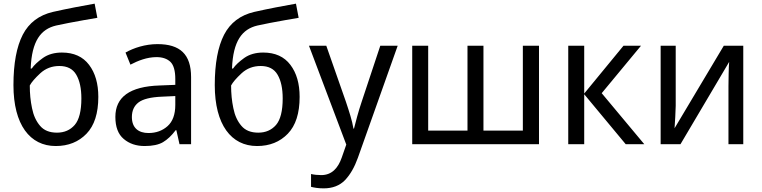

<svg xmlns="http://www.w3.org/2000/svg" viewBox="-20 -785 4145 1045"><path d="M53.2 -321.8C53.2 -106 143.1 9.8 283.2 9.8C352.1 9.8 407.7 -12.7 450.7 -57.1C493.7 -101.6 515.1 -168.5 515.1 -257.8C515.1 -329.6 498.5 -387.7 464.8 -432.1C431.2 -476.6 381.8 -499 316.9 -499C276.4 -499 241.7 -489.3 213.9 -469.7C186 -449.7 165.5 -430.7 152.8 -412.1H147C152.8 -563 202.6 -626.5 285.2 -646C304.2 -649.9 327.1 -654.8 354 -660.2C407.2 -670.9 466.3 -680.2 509.8 -688L495.1 -765.1C426.8 -752.9 348.1 -738.3 268.1 -720.2C192.4 -702.6 137.7 -661.1 104 -596.2C70.3 -530.8 53.2 -439.5 53.2 -321.8ZM290 -63C250 -63 219.2 -75.2 198.2 -100.1C176.8 -125 162.1 -156.7 154.3 -196.3C146 -235.4 142.1 -276.4 142.1 -319.8C151.4 -337.4 170.4 -359.4 199.2 -386.2C228 -412.6 262.7 -425.8 303.2 -425.8C345.7 -425.8 376.5 -410.2 395 -378.4C413.6 -346.7 422.9 -303.7 422.9 -249C422.9 -181.2 410.6 -132.8 386.7 -105C362.3 -77.1 330.1 -63 290 -63Z M836.9 -544.9C770.5 -544.9 708 -524.4 663.1 -499L689.9 -433.1C731 -454.6 779.8 -474.1 832 -474.1C864.7 -474.1 889.6 -465.3 907.7 -448.2C925.3 -430.7 934.1 -399.4 934.1 -355V-323.2L849.1 -319.8C685.1 -314.5 607.9 -255.9 607.9 -148.9C607.9 -94.2 623 -54.2 653.3 -28.8C683.6 -2.9 721.7 9.8 767.1 9.8C809.6 9.8 843.3 2.9 867.2 -11.2C891.1 -25.4 914.1 -46.9 936 -76.2H939.9L957 0H1020V-365.2C1020 -490.2 959.5 -544.9 836.9 -544.9ZM934.1 -213.9C934.1 -162.1 919.9 -123.5 892.1 -98.6C864.3 -73.7 829.6 -61 788.1 -61C734.9 -61 697.8 -87.9 697.8 -147.9C697.8 -182.1 709.5 -208.5 733.4 -227.1C757.3 -245.6 799.8 -256.3 860.8 -258.8L934.1 -262.2Z M1148.9 -321.8C1148.9 -106 1238.8 9.8 1378.9 9.8C1447.8 9.8 1503.4 -12.7 1546.4 -57.1C1589.4 -101.6 1610.8 -168.5 1610.8 -257.8C1610.8 -329.6 1594.2 -387.7 1560.5 -432.1C1526.9 -476.6 1477.5 -499 1412.6 -499C1372.1 -499 1337.4 -489.3 1309.6 -469.7C1281.7 -449.7 1261.2 -430.7 1248.5 -412.1H1242.7C1248.5 -563 1298.3 -626.5 1380.9 -646C1399.9 -649.9 1422.9 -654.8 1449.7 -660.2C1502.9 -670.9 1562 -680.2 1605.5 -688L1590.8 -765.1C1522.5 -752.9 1443.8 -738.3 1363.8 -720.2C1288.1 -702.6 1233.4 -661.1 1199.7 -596.2C1166 -530.8 1148.9 -439.5 1148.9 -321.8ZM1385.7 -63C1345.7 -63 1314.9 -75.2 1293.9 -100.1C1272.5 -125 1257.8 -156.7 1250 -196.3C1241.7 -235.4 1237.8 -276.4 1237.8 -319.8C1247.1 -337.4 1266.1 -359.4 1294.9 -386.2C1323.7 -412.6 1358.4 -425.8 1398.9 -425.8C1441.4 -425.8 1472.2 -410.2 1490.7 -378.4C1509.3 -346.7 1518.6 -303.7 1518.6 -249C1518.6 -181.2 1506.3 -132.8 1482.4 -105C1458 -77.1 1425.8 -63 1385.7 -63Z M1864.7 2 1839.8 73.2C1819.8 130.4 1785.6 168 1728.5 168C1708.5 168 1689.9 166 1672.9 162.1V231.9C1688.5 235.8 1710.9 240.2 1741.7 240.2C1790 240.2 1829.1 225.1 1857.9 195.3C1886.7 165 1909.7 124.5 1927.7 74.2L2144.5 -536.1H2049.8L1948.7 -231.9C1939.5 -204.6 1931.2 -177.2 1923.8 -150.4C1916.5 -123.5 1910.6 -101.6 1906.7 -85H1903.8C1896.5 -129.4 1880.9 -176.3 1862.8 -231L1755.9 -536.1H1661.6Z M2825.7 -536.1V-74.2H2611.3V-536.1H2524.4V-74.2H2310.5V-536.1H2223.6V0H2913.6V-536.1Z M3159.7 -275.9V-536.1H3072.8V0H3159.7V-272L3385.7 0H3486.8L3254.9 -277.8L3468.8 -536.1H3373.5Z M3575.7 -536.1V0H3683.6L3948.7 -448.2C3947.3 -435.1 3946.3 -413.6 3945.8 -383.8C3945.3 -354 3944.8 -331.1 3944.8 -315.9V0H4025.4V-536.1H3919.4L3651.4 -86.9C3653.3 -112.3 3657.7 -185.1 3657.7 -209V-536.1Z"/></svg>

Font: Avrile Sans
Style: Regular
Weight: 400
Designer: Monotype Design Team, Google (font), Stefan Peev (BGR Cyrillic), Cristiano Sobral (main changes)
Foundry: The Avrile Sans Project Authors
Version: Version 3.110